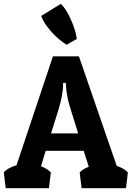

<svg xmlns="http://www.w3.org/2000/svg" viewBox="-26 -992 694 1012"><path d="M379 -787 325 -756Q283 -782 244 -825.5Q205 -869 191 -908L295 -972Q324 -943 348.5 -887Q373 -831 379 -787ZM390 -695 589 -118Q631 -103 648 -83L638 0H404L394 -83Q406 -99 442 -113L415 -197H215L190 -116Q225 -102 242 -83L232 0H4L-6 -83Q12 -106 61 -121L253 -695ZM307 -555Q307 -494 282 -413L243 -289H386L348 -411Q325 -481 322 -538L321 -555Z"/></svg>

Font: Patua One
Style: Regular
Weight: 400
Designer: luciano Vergara
Foundry: Luciano Vergara
Version: Version 1.002